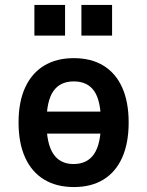

<svg xmlns="http://www.w3.org/2000/svg" viewBox="-20 -746 596 776"><path d="M279 10Q208 10 158 -20.5Q108 -51 81.5 -109.5Q55 -168 55 -251Q55 -334 81.5 -392Q108 -450 158 -480.5Q208 -511 278 -511Q349 -511 398.5 -480.5Q448 -450 474 -392Q500 -334 500 -251Q500 -168 474 -109.5Q448 -51 398.5 -20.5Q349 10 279 10ZM277 -83Q333 -83 360.5 -124Q388 -165 388 -251Q388 -338 361 -377.5Q334 -417 278 -417Q223 -417 195.5 -377.5Q168 -338 168 -251Q168 -165 195.5 -124Q223 -83 277 -83ZM129 -206V-295H427V-206ZM309 -602V-726H433V-602ZM119 -602V-726H243V-602Z"/></svg>

Font: Nunito Sans 7pt Condensed
Style: Bold
Weight: 700
Width: 3
Designer: Vernon Adams
Foundry: Vernon Adams
Version: Version 3.101;gftools[0.9.27]